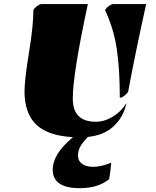

<svg xmlns="http://www.w3.org/2000/svg" viewBox="-20 -685 790 971"><path d="M619.1 -163.6Q605 -91.3 550.8 -43Q502.9 -0.5 425.3 7.3Q392.6 40.5 382.8 62.5Q374.5 80.1 374.5 104Q374.5 127.9 394.8 143.3Q415 158.7 452.1 158.7Q489.3 158.7 542.5 138.2Q539.1 185.1 531.2 221.7Q475.6 266.6 383.3 266.6Q246.6 266.6 246.6 172.9Q246.6 96.7 341.3 15.6Q345.2 12.2 349.1 8.8Q191.4 0 137.7 -86.4Q104 -139.6 104 -224.1Q104 -279.8 126.5 -418.5Q148.9 -557.1 148.9 -632.3Q148.9 -639.2 164.6 -651.9Q180.2 -664.6 191.4 -664.6H424.3Q348.1 -310.1 348.1 -187Q348.1 -69.3 463.9 -69.3Q508.8 -69.3 551.3 -95.5Q593.8 -121.6 619.1 -163.6ZM585.9 -190.4Q585.9 -336.9 570.1 -440.2Q554.2 -543.5 511.7 -632.3Q511.7 -639.2 527.3 -651.9Q543 -664.6 554.2 -664.6H719.2Q662.1 -405.8 628.4 -223.1Q627 -215.8 612.1 -203.1Q597.2 -190.4 585.9 -190.4Z"/></svg>

Font: Emblema One
Style: Regular
Weight: 400
Designer: Riccardo De Franceschi
Foundry: Riccardo De Franceschi
Version: Version 1.003